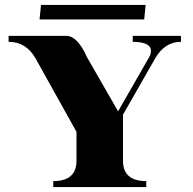

<svg xmlns="http://www.w3.org/2000/svg" viewBox="-20 -754 779 774"><path d="M456.1 -305.2 580.8 -522.7Q588.6 -536.4 588.6 -549.3Q588.6 -584.7 515.1 -585.4V-609.4H709.5V-585.4Q643.8 -585.4 605.2 -518.1L475.8 -291.7V-106Q475.8 -23.9 569.6 -23.9V0H194.6V-23.9Q288.3 -23.9 288.3 -106V-222.7L123.5 -518.1Q85.9 -585.4 14.6 -585.4V-609.4H247.8Q292.5 -609.4 331.1 -522.7ZM561.3 -675.5H139.4L145.3 -734.1H567.1Z"/></svg>

Font: itsadzoke
Style: Regular
Weight: 700
Width: 7
Version: Version 0.45